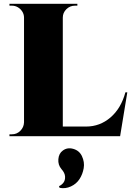

<svg xmlns="http://www.w3.org/2000/svg" viewBox="-20 -720 693 1015"><path d="M643 -232H653L615 0H30V-10H43Q69 -10 87.5 -28.5Q106 -47 107 -73V-627Q107 -644 98 -658.5Q89 -673 74.5 -681.5Q60 -690 43 -690H30V-700H389V-690H376Q350 -690 331 -671.5Q312 -653 312 -627V-51H435Q508 -51 564 -99Q620 -147 643 -232ZM295 273 292 264Q306 258 315.5 245.5Q325 233 324 213.5Q323 194 305 174Q286 152 288.5 121.5Q291 91 312 76Q336 58 367.5 67Q399 76 413 105Q428 137 422.5 169Q417 201 400.5 226.5Q384 252 355 265.5Q326 279 295 273Z"/></svg>

Font: Cinzel Decorative Black
Style: Regular
Weight: 900
Designer: Natanael Gama
Version: Version 1.001;PS 001.001;hotconv 1.0.56;makeotf.lib2.0.21325